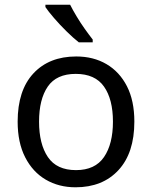

<svg xmlns="http://www.w3.org/2000/svg" viewBox="-20 -786 645 816"><path d="M551 -269Q551 -136 483.5 -63Q416 10 301 10Q230 10 174.5 -22.5Q119 -55 87 -117.5Q55 -180 55 -269Q55 -402 122 -474Q189 -546 304 -546Q377 -546 432.5 -513.5Q488 -481 519.5 -419.5Q551 -358 551 -269ZM146 -269Q146 -174 183.5 -118.5Q221 -63 303 -63Q384 -63 422 -118.5Q460 -174 460 -269Q460 -364 422 -418Q384 -472 302 -472Q220 -472 183 -418Q146 -364 146 -269ZM278 -766Q289 -744 305.5 -716.5Q322 -689 340.5 -663Q359 -637 374 -618V-606H315Q292 -624 263 -652.5Q234 -681 209.5 -709.5Q185 -738 173 -756V-766Z"/></svg>

Font: Noto Sans Sogdian
Style: Regular
Weight: 400
Designer: Monotype Design Team
Foundry: Monotype Imaging Inc.
Version: Version 2.002; ttfautohint (v1.8.4.7-5d5b)